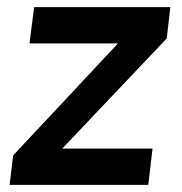

<svg xmlns="http://www.w3.org/2000/svg" viewBox="-20 -520 512 540"><path d="M397 0H7L17 -83L312 -398H63L76 -500H459L449 -412L155 -102H409Z"/></svg>

Font: Kulim Park SemiBold
Style: Italic
Weight: 600
Italic angle: -8°
Designer: Noponies / Dale Sattler
Foundry: Noponies
Version: Version 1.000; ttfautohint (v1.8.3)